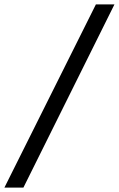

<svg xmlns="http://www.w3.org/2000/svg" viewBox="-61 -767 539 871"><path d="M374 -747H458.2L45.2 84H-41Z"/></svg>

Font: Oak Sans Light Italic
Style: Regular
Weight: 400
Italic angle: -9.5°
Foundry: Erik Kennedy, Walven
Version: Version 1.000;Glyphs 3.1.2 (3151)